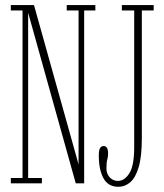

<svg xmlns="http://www.w3.org/2000/svg" viewBox="-20 -720 644 754"><path d="M22.5 0V-21H68.5V-679H22.5V-700H113.5L288.5 -74.5V-679H242V-700H354.5V-679H310.5V0H277.5L90.5 -670V-21H144.5V0ZM445 13.5Q404.5 13.5 386.2 -20.2Q368 -54 368 -109Q368 -130.5 373 -138.5Q378 -146.5 387 -146.5Q404.5 -146.5 404.5 -117.5Q404.5 -103.5 401.2 -93Q398 -82.5 398 -58.5Q398 -37.5 411 -23.5Q424 -9.5 443 -9.5Q469 -9.5 488 -39.5Q507 -69.5 507 -142V-679H458.5V-700H583.5V-679H537V-178Q537 -105 524.5 -63.2Q512 -21.5 491.2 -4Q470.5 13.5 445 13.5Z"/></svg>

Font: Imbue 50pt Thin
Style: Regular
Weight: 100
Designer: Tyler Finck
Foundry: Etcetera Type Company
Version: Version 1.102; ttfautohint (v1.8.3)